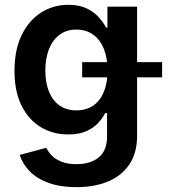

<svg xmlns="http://www.w3.org/2000/svg" viewBox="-20 -567 717 802"><path d="M299.8 214.8Q233.4 214.8 184.6 197.5Q135.7 180.2 105.2 149.7Q74.7 119.1 62.5 80.1L173.3 50.3Q181.2 66.9 196.5 82.8Q211.9 98.6 237.1 108.6Q262.2 118.7 299.3 118.7Q357.9 118.7 392.6 90.3Q427.2 62 427.2 2.9V-94.7H419.4Q408.2 -72.8 388.9 -52.2Q369.6 -31.7 339.4 -18.6Q309.1 -5.4 265.1 -5.4Q201.2 -5.4 150.4 -35.9Q99.6 -66.4 70.1 -125.7Q40.5 -185.1 40.5 -271Q40.5 -358.4 70.3 -419.9Q100.1 -481.4 151.1 -514.2Q202.1 -546.9 265.6 -546.9Q310.5 -546.9 341.3 -532.2Q372.1 -517.6 391.8 -495.6Q411.6 -473.6 423.3 -451.7H428.7V-539.1H552.7V-1.5Q552.7 72.8 519.8 120.6Q486.8 168.5 429.7 191.7Q372.6 214.8 299.8 214.8ZM298.8 -106Q340.3 -106 369.4 -126Q398.4 -146 413.8 -183.3Q429.2 -220.7 429.2 -272.5Q429.2 -323.7 414.1 -362.1Q398.9 -400.4 369.9 -421.9Q340.8 -443.4 298.8 -443.4Q257.3 -443.4 228.3 -421.4Q199.2 -399.4 184.3 -361.1Q169.4 -322.8 169.4 -272.5Q169.4 -221.7 184.6 -184.3Q199.7 -147 228.5 -126.5Q257.3 -106 298.8 -106ZM323.2 -244.1V-307.6H657.2V-244.1Z"/></svg>

Font: Inter 18pt SemiBold
Style: Regular
Weight: 600
Designer: Rasmus Andersson
Foundry: rsms
Version: Version 4.001;git-66647c0bb